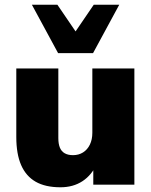

<svg xmlns="http://www.w3.org/2000/svg" viewBox="-20 -782 641 813"><path d="M236 11Q172 11 131 -12.5Q90 -36 69.5 -83Q49 -130 49 -202V-492H227V-197Q227 -173 233.5 -157Q240 -141 254 -133Q268 -125 289 -125Q313 -125 331.5 -136.5Q350 -148 360.5 -169.5Q371 -191 371 -220V-492H549V0H375V-90H391Q369 -41 329.5 -15Q290 11 236 11ZM226 -557 115 -762H223L300 -649L377 -762H485L374 -557Z"/></svg>

Font: Nunito Sans 12pt Black
Style: Regular
Weight: 900
Designer: Vernon Adams
Foundry: Vernon Adams
Version: Version 3.101;gftools[0.9.27]